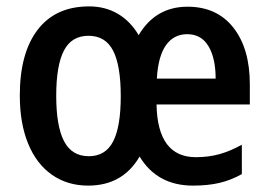

<svg xmlns="http://www.w3.org/2000/svg" viewBox="-20 -571 842 601"><path d="M762 -307V-244H470Q473 -79 593 -79Q633 -79 667 -88.5Q701 -98 737 -118V-26Q703 -7 667 1.5Q631 10 584 10Q472 10 417 -81Q364 10 256 10Q191 10 142.5 -24Q94 -58 68 -121.5Q42 -185 42 -272Q42 -405 98 -478Q154 -551 259 -551Q309 -551 348.5 -528Q388 -505 414 -461Q467 -550 567 -550Q659 -550 710.5 -484.5Q762 -419 762 -307ZM471 -325H655Q655 -389 632.5 -426.5Q610 -464 566 -464Q524 -464 499.5 -429.5Q475 -395 471 -325ZM156 -271Q156 -176 180.5 -129Q205 -82 258 -82Q310 -82 334 -128Q358 -174 358 -270Q358 -366 334 -412.5Q310 -459 257 -459Q204 -459 180 -412.5Q156 -366 156 -271Z"/></svg>

Font: Noto Sans Display Medium Narrow
Style: Regular
Weight: 500
Width: 4
Designer: Monotype Design team
Foundry: Monotype Imaging Inc.
Version: Version 1.000